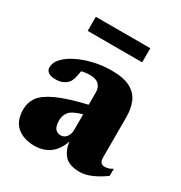

<svg xmlns="http://www.w3.org/2000/svg" viewBox="-153 -735 812 861"><g transform="rotate(30 253.0 -304.5)"><path d="M506.5 -37.5Q477.5 -15.5 443.8 -0.2Q410 15 380.5 15Q326 15 302 -11.5Q278 -38 273.5 -80.5Q255.5 -30.5 222.8 -7.8Q190 15 145.5 15Q90.5 15 56 -13.8Q21.5 -42.5 21.5 -103Q21.5 -137.5 41.2 -165.8Q61 -194 113.8 -218.5Q166.5 -243 265.5 -266.5V-330.5Q265.5 -355.5 250.8 -370.2Q236 -385 205 -385Q181.5 -385 161 -379.5Q156 -348 151 -334.2Q146 -320.5 139 -313.5Q131 -304 115.2 -297.2Q99.5 -290.5 81 -290.5Q29 -290.5 29 -325Q29 -349 50 -371.8Q71 -394.5 106.8 -412.2Q142.5 -430 187 -440.5Q231.5 -451 278.5 -451Q343 -451 378 -431.2Q413 -411.5 426.2 -377.8Q439.5 -344 439.5 -301.5V-93.5Q439.5 -61 466 -61Q474.5 -61 484.8 -63.8Q495 -66.5 506.5 -74ZM185.5 -140.5Q185.5 -110 196 -97.2Q206.5 -84.5 225 -84.5Q242.5 -84.5 254 -99.2Q265.5 -114 265.5 -135V-217Q214 -202.5 199.8 -183.5Q185.5 -164.5 185.5 -140.5ZM96 -551V-624H378V-551Z"/></g></svg>

Font: Newsreader 16pt ExtraBold
Style: Regular
Weight: 800
Designer: Hugues Gentile
Foundry: Production Type
Version: Version 1.003; ttfautohint (v1.8.3)